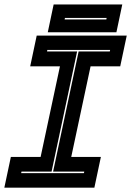

<svg xmlns="http://www.w3.org/2000/svg" viewBox="-37 -864 604 884"><path d="M-17 0 13 -141.5H150L239 -558.5H102L132 -700H546.5L516.5 -558.5H380L291 -141.5H427.5L397.5 0ZM60.5 -67H349.5L351 -74H207.5L325 -627H468.5L470 -634H181L179.5 -627H318L200.5 -74H62ZM183 -715.5 210 -843.5H526L499 -715.5ZM260.5 -774.5H452.5L454 -781.5H262Z"/></svg>

Font: Tourney ExtraBold
Style: Italic
Weight: 800
Italic angle: -12°
Version: Version 1.015